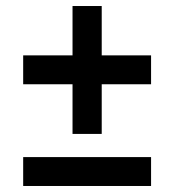

<svg xmlns="http://www.w3.org/2000/svg" viewBox="-20 -582 579 638"><path d="M57 -398H482V-302H57ZM221 -562H318V-137H221ZM57 -60H482V36H57Z"/></svg>

Font: Pathway Extreme SemiCondensed
Style: Bold
Weight: 700
Width: 4
Version: Version 1.001;gftools[0.9.26]